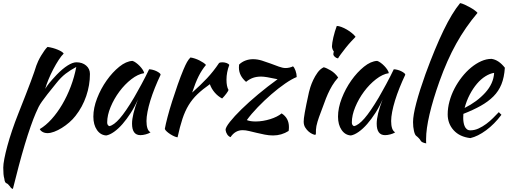

<svg xmlns="http://www.w3.org/2000/svg" viewBox="-20 -850 3270 1236"><path d="M24 331Q10 327 8 301Q4 288 2.5 270Q1 252 1 229Q1 208 8 171.5Q15 135 27.5 89Q40 43 58 -10.5Q76 -64 98 -119Q125 -188 145 -238.5Q165 -289 178.5 -326Q192 -363 200.5 -387Q209 -411 214 -428Q218 -440 226 -457Q234 -474 244.5 -491.5Q255 -509 266 -524.5Q277 -540 286 -548Q321 -543 352 -530Q383 -517 390 -505Q376 -492 358 -464.5Q340 -437 323 -404.5Q306 -372 292 -338Q278 -304 271 -278Q281 -295 297 -315Q313 -335 346 -370Q383 -408 415.5 -428.5Q448 -449 472 -449Q510 -449 534.5 -428Q559 -407 559 -374Q559 -302 535 -231.5Q511 -161 466 -104Q449 -82 426 -62Q403 -42 378 -26.5Q353 -11 329 -2Q305 7 286 7Q268 7 254.5 -0.5Q241 -8 236 -19Q275 -42 312 -83Q349 -124 380.5 -177.5Q412 -231 435.5 -293Q459 -355 471 -419Q433 -399 402.5 -375.5Q372 -352 342 -314Q306 -270 285 -243Q264 -216 250.5 -197Q237 -178 228.5 -161.5Q220 -145 210 -121Q196 -89 177.5 -36.5Q159 16 139.5 81Q120 146 100.5 219.5Q81 293 63 366Q52 364 44 350Q36 341 32.5 337Q29 333 24 331Z M940 -404Q950 -404 963.5 -400.5Q977 -397 988 -391.5Q999 -386 1006.5 -380Q1014 -374 1014 -369Q994 -327 977 -284.5Q960 -242 948 -203Q936 -164 929.5 -130Q923 -96 923 -71Q923 -43 929 -24.5Q935 -6 949 2Q937 10 918 15Q899 20 884 20Q830 20 830 -54Q830 -111 868 -210Q848 -164 822 -123.5Q796 -83 769 -52Q742 -21 714.5 -1.5Q687 18 664 22Q627 20 604 -13.5Q581 -47 581 -99Q581 -155 605 -217Q629 -279 666.5 -332Q704 -385 748 -420.5Q792 -456 833 -458Q843 -455 855.5 -446Q868 -437 879.5 -425Q891 -413 899 -400.5Q907 -388 908 -379Q868 -373 825.5 -340Q783 -307 748.5 -260.5Q714 -214 692 -161Q670 -108 670 -62Q670 -43 684 -38Q713 -44 751 -87.5Q789 -131 843 -222Q853 -240 865.5 -262Q878 -284 891 -308Q904 -332 916.5 -356.5Q929 -381 940 -404Z M1041 -20Q1046 -49 1058.5 -96.5Q1071 -144 1088 -197.5Q1105 -251 1124 -305Q1143 -359 1161 -402Q1174 -433 1184 -450.5Q1194 -468 1206 -480Q1220 -478 1235 -473Q1250 -468 1264 -461Q1278 -454 1289 -446.5Q1300 -439 1306 -432Q1279 -400 1258.5 -359Q1238 -318 1217 -254Q1271 -302 1312.5 -346Q1354 -390 1390 -444Q1396 -449 1411 -449Q1425 -449 1438 -444.5Q1451 -440 1456 -432Q1438 -384 1438 -337Q1438 -293 1451 -271Q1450 -265 1437.5 -248Q1425 -231 1410 -216Q1383 -230 1362 -254.5Q1341 -279 1331 -308Q1284 -275 1251 -243.5Q1218 -212 1194.5 -173.5Q1171 -135 1154.5 -85Q1138 -35 1123 34Q1114 33 1101.5 27.5Q1089 22 1076.5 14Q1064 6 1054 -3Q1044 -12 1041 -20Z M1432 -14Q1432 -30 1460 -65.5Q1488 -101 1534.5 -146.5Q1581 -192 1641.5 -242.5Q1702 -293 1767 -340Q1725 -349 1700.5 -353Q1676 -357 1661 -357Q1632 -357 1609 -349Q1586 -341 1564 -323Q1518 -363 1518 -415Q1518 -431 1519 -434Q1536 -451 1559.5 -460Q1583 -469 1609 -469Q1637 -469 1666 -460Q1695 -451 1723 -440.5Q1751 -430 1775.5 -421Q1800 -412 1819 -412Q1830 -412 1843.5 -415Q1857 -418 1866 -423Q1875 -416 1882.5 -395Q1890 -374 1890 -354Q1859 -342 1815.5 -312Q1772 -282 1727 -243Q1682 -204 1639.5 -160Q1597 -116 1569 -77Q1590 -68 1626 -68Q1649 -68 1673 -72Q1697 -76 1719.5 -83Q1742 -90 1761 -99.5Q1780 -109 1793 -120Q1840 -90 1840 -32Q1840 -24 1839.5 -19Q1839 -14 1838 -7Q1792 22 1738 22Q1711 22 1684 16.5Q1657 11 1631.5 5Q1606 -1 1583.5 -6.5Q1561 -12 1542 -12Q1494 -12 1464 33Q1451 28 1442.5 15Q1434 2 1432 -14Z M1935 -67Q1935 -76 1936.5 -89.5Q1938 -103 1942 -125.5Q1946 -148 1952.5 -180Q1959 -212 1969 -257Q1971 -267 1978 -289Q1985 -311 1996.5 -335.5Q2008 -360 2024.5 -383Q2041 -406 2064 -417Q2081 -413 2109 -396.5Q2137 -380 2157 -351Q2134 -325 2118.5 -299Q2103 -273 2090.5 -245Q2078 -217 2067.5 -187Q2057 -157 2044 -124Q2033 -96 2024 -66.5Q2015 -37 2014 -15Q2014 3 2013.5 10.5Q2013 18 2008 18Q2004 18 1992 13Q1980 8 1967.5 -2.5Q1955 -13 1945 -29Q1935 -45 1935 -67ZM2126 -501Q2126 -507 2129 -519Q2124 -524 2120.5 -534Q2117 -544 2117 -552Q2117 -561 2119.5 -576.5Q2122 -592 2126 -610Q2130 -628 2136 -647.5Q2142 -667 2148 -683Q2160 -683 2177.5 -676.5Q2195 -670 2213 -659.5Q2231 -649 2246 -636.5Q2261 -624 2269 -613Q2258 -602 2240 -582.5Q2222 -563 2205 -541.5Q2188 -520 2174 -501Q2160 -482 2156 -474Q2144 -476 2135 -484.5Q2126 -493 2126 -501Z M2515 -404Q2525 -404 2538.5 -400.5Q2552 -397 2563 -391.5Q2574 -386 2581.5 -380Q2589 -374 2589 -369Q2569 -327 2552 -284.5Q2535 -242 2523 -203Q2511 -164 2504.5 -130Q2498 -96 2498 -71Q2498 -43 2504 -24.5Q2510 -6 2524 2Q2512 10 2493 15Q2474 20 2459 20Q2405 20 2405 -54Q2405 -111 2443 -210Q2423 -164 2397 -123.5Q2371 -83 2344 -52Q2317 -21 2289.5 -1.5Q2262 18 2239 22Q2202 20 2179 -13.5Q2156 -47 2156 -99Q2156 -155 2180 -217Q2204 -279 2241.5 -332Q2279 -385 2323 -420.5Q2367 -456 2408 -458Q2418 -455 2430.5 -446Q2443 -437 2454.5 -425Q2466 -413 2474 -400.5Q2482 -388 2483 -379Q2443 -373 2400.5 -340Q2358 -307 2323.5 -260.5Q2289 -214 2267 -161Q2245 -108 2245 -62Q2245 -43 2259 -38Q2288 -44 2326 -87.5Q2364 -131 2418 -222Q2428 -240 2440.5 -262Q2453 -284 2466 -308Q2479 -332 2491.5 -356.5Q2504 -381 2515 -404Z M2639 -64Q2639 -108 2660 -187.5Q2681 -267 2719 -373Q2781 -542 2835.5 -654.5Q2890 -767 2942 -830Q2954 -828 2971.5 -820Q2989 -812 3006 -802.5Q3023 -793 3036.5 -783Q3050 -773 3054 -767Q2976 -675 2917 -569Q2858 -463 2809 -326Q2767 -208 2745 -113.5Q2723 -19 2723 44Q2723 61 2723 65Q2723 69 2724 73Q2710 71 2700 66Q2690 61 2687 54Q2685 49 2676 39.5Q2667 30 2660 25Q2651 19 2645 -6.5Q2639 -32 2639 -64Z M3230 -414Q3226 -352 3208 -307.5Q3190 -263 3156.5 -229.5Q3123 -196 3075 -169Q3027 -142 2963 -117Q2963 -111 2962.5 -104.5Q2962 -98 2962 -91Q2962 -78 2964 -64Q2966 -50 2971 -38Q2976 -26 2985 -18.5Q2994 -11 3008 -11Q3035 -11 3061 -23Q3087 -35 3110.5 -52.5Q3134 -70 3154.5 -90.5Q3175 -111 3191 -128Q3201 -119 3208 -111Q3163 -51 3109.5 -11.5Q3056 28 3008 39Q2939 31 2900.5 -11.5Q2862 -54 2862 -114Q2862 -155 2873.5 -197.5Q2885 -240 2905.5 -279.5Q2926 -319 2953.5 -354Q2981 -389 3012.5 -415Q3044 -441 3077.5 -456Q3111 -471 3144 -471Q3190 -465 3230 -414ZM3161 -381Q3134 -377 3105 -359Q3076 -341 3050.5 -311Q3025 -281 3004 -241Q2983 -201 2971 -155Q3051 -195 3104 -253.5Q3157 -312 3161 -381Z"/></svg>

Font: Sweet Mavka Script
Style: Regular
Weight: 500
Designer: Pablo Impallari/Anastassiya Vishnevskaya
Foundry: Pablo Impallari/ Anastassiya Vishnevskaya
Version: Version 2.0/www.impallari.com/   behance.net/sweetcherry